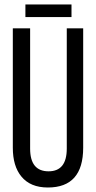

<svg xmlns="http://www.w3.org/2000/svg" viewBox="-20 -826 427 854"><path d="M298 -806V-750H93V-806ZM350 -169Q350 8 193 8Q115 8 75 -41Q37 -87 37 -169V-700H114V-165Q114 -64 196 -64Q277 -64 277 -165V-700H350Z"/></svg>

Font: Adderley Regular
Style: Regular
Weight: 400
Designer: gorohovskiy
Version: Version 1.003 November 13, 2017